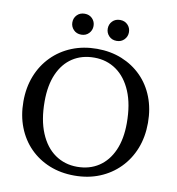

<svg xmlns="http://www.w3.org/2000/svg" viewBox="-93 -946 958 1039"><g transform="rotate(10 386.0 -426.0)"><path d="M388 -686Q462.5 -686 524.8 -660.8Q587 -635.5 632.8 -589.5Q678.5 -543.5 703.2 -479.8Q728 -416 728 -339Q728 -261.5 702.8 -197.5Q677.5 -133.5 631.2 -86.8Q585 -40 522.5 -14.5Q460 11 384.5 11Q309.5 11 247.2 -14.2Q185 -39.5 139.5 -85.5Q94 -131.5 69 -195.5Q44 -259.5 44 -336.5Q44 -413.5 69.2 -477.5Q94.5 -541.5 140.8 -588.2Q187 -635 250 -660.5Q313 -686 388 -686ZM390.5 -38.5Q459 -38.5 509.5 -71.8Q560 -105 587.8 -167.5Q615.5 -230 615.5 -318Q615.5 -420.5 585.5 -491.5Q555.5 -562.5 502.8 -599.5Q450 -636.5 381.5 -636.5Q313 -636.5 262.5 -603.5Q212 -570.5 184.5 -508Q157 -445.5 157 -357Q157 -255 186.8 -183.8Q216.5 -112.5 269.5 -75.5Q322.5 -38.5 390.5 -38.5ZM289 -746.5Q263 -746.5 246.8 -763.5Q230.5 -780.5 230.5 -804Q230.5 -828 246.8 -844.8Q263 -861.5 289 -861.5Q314.5 -861.5 330.8 -844.8Q347 -828 347 -804Q347 -780.5 330.8 -763.5Q314.5 -746.5 289 -746.5ZM483.5 -746.5Q457.5 -746.5 441.2 -763.5Q425 -780.5 425 -804Q425 -828 441.2 -844.8Q457.5 -861.5 483.5 -861.5Q509 -861.5 525.2 -844.8Q541.5 -828 541.5 -804Q541.5 -780.5 525.2 -763.5Q509 -746.5 483.5 -746.5Z"/></g></svg>

Font: Newsreader 24pt Medium
Style: Regular
Weight: 500
Designer: Hugues Gentile
Foundry: Production Type
Version: Version 1.003